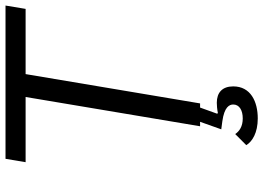

<svg xmlns="http://www.w3.org/2000/svg" viewBox="-148 -590 945 689"><g transform="rotate(-90 324.5 -245.5)"><path d="M244 207C305 207 359 181.1 359 119C359 79.9 337 60 300.1 60C291.9 60 277 61.1 263.1 63.9L261 61.1L283 0H297.9L403.1 -626.1H637.1L649.1 -698.2H99.1L87 -626.1H321L215.9 0H231.9L204.9 76L234 79.9C285.2 87 294 105.1 294 119C294 141 273.1 153.1 244 153.1C214.8 153.1 198.2 141 187.9 126.1L148.1 165.8C160.9 187.1 192.1 207 244 207Z"/></g></svg>

Font: Margiela Mono Italic Italic
Style: Regular
Weight: 400
Designer: Mike Abbink, Paul van der Laan, Pieter van Rosmalen
Foundry: Bold Monday
Version: Version 2.003 2021